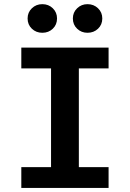

<svg xmlns="http://www.w3.org/2000/svg" viewBox="-20 -926 640 946"><path d="M515 -691.5V-589H368.5V-102.5H515V0H85V-102.5H231.5V-589H85V-691.5ZM188.5 -764.5Q158 -764.5 137 -784.5Q116 -804.5 116 -835Q116 -865 137 -885.2Q158 -905.5 188.5 -905.5Q219.5 -905.5 240.2 -885.2Q261 -865 261 -835Q261 -804.5 240.2 -784.5Q219.5 -764.5 188.5 -764.5ZM411 -764.5Q381 -764.5 360 -784.5Q339 -804.5 339 -835Q339 -865 360 -885.2Q381 -905.5 411 -905.5Q442 -905.5 463 -885.2Q484 -865 484 -835Q484 -804.5 463 -784.5Q442 -764.5 411 -764.5Z"/></svg>

Font: Fira Code Light SemiBold
Style: Regular
Weight: 600
Monospace: yes
Version: Version 5.002